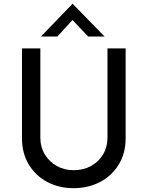

<svg xmlns="http://www.w3.org/2000/svg" viewBox="-20 -976 771 1004"><path d="M191 -256Q191 -207 214.5 -168.5Q238 -130 277 -108Q316 -86 365 -86Q416 -86 456 -108Q496 -130 519 -168.5Q542 -207 542 -256V-723H637V-253Q637 -174 600.5 -115Q564 -56 502.5 -24Q441 8 365 8Q289 8 228 -24Q167 -56 131 -115Q95 -174 95 -253V-723H191ZM441 -785 348 -883 375 -889 280 -785H194L359 -956H360L527 -785Z"/></svg>

Font: Josefin Sans Thin
Style: Regular
Weight: 400
Version: Version 2.000